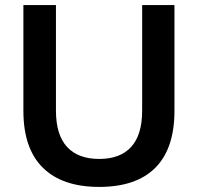

<svg xmlns="http://www.w3.org/2000/svg" viewBox="-20 -725 778 755"><path d="M370 10Q225 10 148.5 -65.5Q72 -141 72 -289V-705H200V-290Q200 -195 243.5 -147.5Q287 -100 370 -100Q453 -100 496 -147.5Q539 -195 539 -290V-705H666V-289Q666 -141 591 -65.5Q516 10 370 10Z"/></svg>

Font: Nunito Sans 12pt ExtraLight 12pt
Style: Bold
Weight: 700
Version: Version 3.101;gftools[0.9.27]